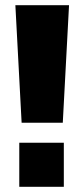

<svg xmlns="http://www.w3.org/2000/svg" viewBox="-20 -717 323 737"><path d="M63 -246 39 -697H245L221 -246ZM54 -169H225V0H54Z"/></svg>

Font: Noto Sans Syriac Eastern Black
Style: Regular
Weight: 900
Designer: Patrick Giasson and the Monotype Design Team
Foundry: Monotype Imaging Inc.
Version: Version 3.001; ttfautohint (v1.8.4.7-5d5b)